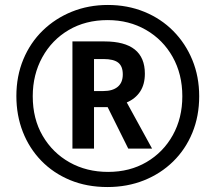

<svg xmlns="http://www.w3.org/2000/svg" viewBox="-20 -744 869 774"><path d="M413 10Q330 10 262.5 -18Q195 -46 146.5 -96Q98 -146 72 -212.5Q46 -279 46 -357Q46 -437 74 -504.5Q102 -572 152.5 -621Q203 -670 270 -697Q337 -724 415 -724Q494 -724 561.5 -696.5Q629 -669 678.5 -619Q728 -569 755.5 -502Q783 -435 783 -356Q783 -276 755.5 -209Q728 -142 678 -93Q628 -44 560.5 -17Q493 10 413 10ZM416 -51Q503 -51 570.5 -90.5Q638 -130 676.5 -199Q715 -268 715 -356Q715 -445 676 -514.5Q637 -584 568.5 -623.5Q500 -663 414 -663Q325 -663 257 -623Q189 -583 150.5 -513Q112 -443 112 -356Q112 -265 152 -196.5Q192 -128 260.5 -89.5Q329 -51 416 -51ZM272 -145V-577H401Q564 -577 564 -447Q564 -404 545 -375Q526 -346 491 -331L593 -145H497L414 -312H359V-145ZM397 -377Q434 -377 454.5 -394Q475 -411 475 -444Q475 -477 456.5 -491.5Q438 -506 397 -506H359V-377Z"/></svg>

Font: Noto Sans Devanagari Condensed SemiBold
Style: Regular
Weight: 600
Width: 3
Designer: Jelle Bosma - Monotype Design Team
Foundry: Monotype Imaging Inc.
Version: Version 2.004; ttfautohint (v1.8.4.7-5d5b)